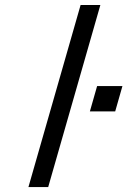

<svg xmlns="http://www.w3.org/2000/svg" viewBox="-20 -758 516 778"><path d="M306.6 -737.8H386.7L175.3 0H95.2ZM373.5 -409.2H476.1L446.8 -306.6H344.2Z"/></svg>

Font: Cantarell
Style: Italic
Weight: 400
Italic angle: -16°
Designer: Dave Crossland
Version: Version 1.004